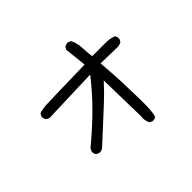

<svg xmlns="http://www.w3.org/2000/svg" viewBox="-165 -1011 1330 1330"><g transform="rotate(-45 500.0 -345.5)"><path d="M653.3 54.7 633.8 44.9Q616.2 13.7 622.1 -27.3L614.3 -383.8Q555.7 -319.3 497.1 -265.6Q438.5 -211.9 274.4 -60.5Q258.8 -48.8 236.3 -50.8L216.8 -60.5Q205.1 -74.2 207 -95.7L216.8 -116.2Q332 -211.9 418.5 -299.3Q504.9 -386.7 577.1 -479.5L169.9 -465.8Q154.3 -467.8 142.6 -477.5Q130.9 -491.2 132.8 -512.7L142.6 -532.2Q173.8 -543.9 210 -545.9Q246.1 -547.9 598.6 -555.7L581.1 -716.8L590.8 -736.3Q606.4 -748 627.9 -746.1L647.5 -736.3Q667 -697.3 668.9 -650.9Q670.9 -604.5 676.8 -559.6H798.8Q845.7 -561.5 884.8 -545.9Q896.5 -532.2 894.5 -510.7L884.8 -491.2Q863.3 -477.5 835.9 -479.5L682.6 -483.4Q692.4 -362.3 695.3 -287.1Q698.2 -211.9 700.2 -105Q702.1 2 688.5 44.9Q674.8 56.6 653.3 54.7Z"/></g></svg>

Font: NaikaiFont
Style: Regular-Lite
Weight: 400
Version: Version 1.67